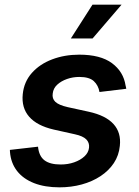

<svg xmlns="http://www.w3.org/2000/svg" viewBox="-20 -785 589 816"><path d="M232.9 11.2Q170.4 11.2 124.5 -6.8Q78.6 -24.9 52.5 -58.3Q26.4 -91.8 22.5 -138.2Q22.5 -141.1 22.2 -143.3Q22 -145.5 22 -147.9L141.6 -161.6Q145.5 -121.6 168.9 -103.8Q192.4 -85.9 237.8 -85.9Q269 -85.9 295.4 -95.2Q321.8 -104.5 338.9 -120.4Q356 -136.2 358.4 -157.2Q360.8 -178.2 346.7 -192.6Q332.5 -207 297.9 -214.4L208 -234.4Q136.7 -251 103.8 -289.1Q70.8 -327.1 76.7 -384.8Q82 -437.5 115.5 -475.1Q148.9 -512.7 201.7 -532.7Q254.4 -552.7 316.9 -552.7Q407.2 -552.7 456.1 -516.4Q504.9 -480 513.7 -421.4Q514.6 -418.5 515.4 -414.8Q516.1 -411.1 516.6 -407.7L402.8 -394Q397.9 -422.4 378.7 -440.2Q359.4 -458 316.9 -458Q289.6 -458 264.6 -449.2Q239.7 -440.4 223.1 -425Q206.5 -409.7 204.1 -387.7Q200.7 -366.2 215.1 -352.3Q229.5 -338.4 268.1 -329.6L357.4 -310.1Q429.2 -294.4 462.4 -257.8Q495.6 -221.2 489.3 -165Q485.4 -124.5 463.9 -92Q442.4 -59.6 407.2 -36.4Q372.1 -13.2 327.4 -1Q282.7 11.2 232.9 11.2ZM281.2 -621.6 373 -765.1H496.6L373.5 -621.6Z"/></svg>

Font: Inter SemiBold
Style: Italic
Weight: 600
Italic angle: -9.3988°
Designer: Rasmus Andersson
Foundry: rsms
Version: Version 4.001;git-66647c0bb